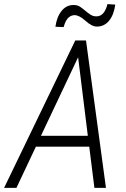

<svg xmlns="http://www.w3.org/2000/svg" viewBox="-51 -906 608 926"><path d="M504.9 -883.8Q498.5 -835 475.3 -806.4Q452.1 -777.8 416 -777.8Q392.1 -777.8 361.6 -805.4Q331.1 -833 308.1 -833Q275.9 -831.5 261.2 -791.5L255.9 -775.4L216.3 -776.9Q222.7 -824.7 246.3 -853.8Q270 -882.8 305.7 -881.8Q322.8 -881.8 335.7 -873Q348.6 -864.3 360.6 -854Q372.6 -843.8 385.3 -835.4Q397.9 -827.1 414.1 -827.1Q452.6 -827.1 467.3 -886.2ZM379.4 -198.7H122.1L28.3 0H-31.2L312 -710.9H363.8L460 0H404.3ZM146.5 -251H372.6L325.7 -629.9Z"/></svg>

Font: TypoPRO Roboto
Style: Italic
Weight: 300
Italic angle: -12°
Designer: Google
Version: Version 2.136; 2016